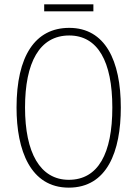

<svg xmlns="http://www.w3.org/2000/svg" viewBox="-20 -852 631 882"><path d="M409 -832H183V-800H409ZM535 -358C535 -574 463 -724 298 -724C141 -724 56 -594 56 -358C56 -161 120 10 296 10C472 10 535 -156 535 -358ZM95 -358C95 -564 161 -689 298 -689C429 -689 496 -570 496 -358C496 -147 431 -26 296 -26C164 -26 95 -151 95 -358Z"/></svg>

Font: Noto Sans Gurmukhi Condensed ExtraLight
Style: Regular
Weight: 200
Width: 3
Designer: Jelle Bosma - Monotype Design Team
Foundry: Monotype Imaging Inc.
Version: Version 2.004